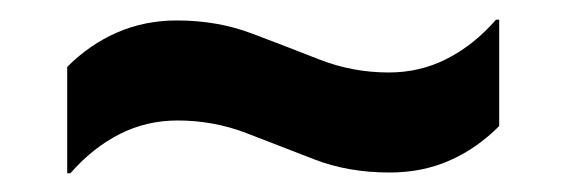

<svg xmlns="http://www.w3.org/2000/svg" viewBox="-20 -438 590 200"><path d="M53.3 -257.5H50V-368.3Q73.3 -391.7 102.1 -404.2Q130.8 -416.7 164.2 -416.7Q206.7 -416.7 242.9 -402.9Q279.2 -389.2 313.3 -375.8Q347.5 -362.5 385 -362.5Q417.5 -362.5 445.4 -376.7Q473.3 -390.8 496.7 -417.5H500V-306.7Q476.7 -283.3 448.3 -270.8Q420 -258.3 385.8 -258.3Q342.5 -258.3 307.1 -272.1Q271.7 -285.8 237.1 -299.2Q202.5 -312.5 165 -312.5Q132.5 -312.5 104.6 -298.3Q76.7 -284.2 53.3 -257.5Z"/></svg>

Font: Funnel Sans Light SemiBold
Style: Regular
Weight: 600
Version: Version 1.000